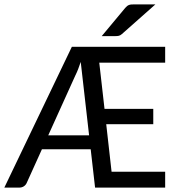

<svg xmlns="http://www.w3.org/2000/svg" viewBox="-30 -855 813 875"><path d="M0 0ZM297.4 -641.6H722.7V-569.3H422.4L446.3 -358.9H668.5V-289.1H454.1L478.5 -72.3H722.7V0H403.3L383.3 -174.8H161.1L91.3 -20.5Q86.9 -11.2 78.1 -5.6Q69.3 0 57.1 0H-10.3ZM189.9 -238.3H376L337.9 -572.8Q332 -554.7 325.9 -539.3Q319.8 -523.9 313 -510.3ZM678.2 -835 525.4 -699.7Q518.1 -693.4 511.5 -691.9Q504.9 -690.4 495.1 -690.4H433.6L541 -819.3Q545.4 -824.2 549.3 -827.4Q553.2 -830.6 557.9 -832.3Q562.5 -834 568.1 -834.5Q573.7 -835 581.5 -835Z"/></svg>

Font: Carlito
Style: Regular
Weight: 400
Designer: Lukasz Dziedzic
Foundry: tyPoland Lukasz Dziedzic
Version: Version 1.104